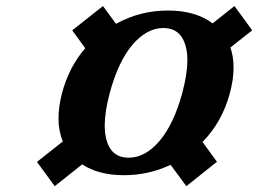

<svg xmlns="http://www.w3.org/2000/svg" viewBox="-20 -685 873 649"><path d="M547.9 -649.4Q641.1 -649.4 698.7 -606L772.5 -664.6L832.5 -582.5L758.8 -524.4Q769.5 -493.7 769.5 -456.5Q769.5 -417 757.3 -371.1Q731 -272.5 664.6 -205.1L713.4 -138.2L609.9 -55.7L556.6 -127.9Q482.9 -92.8 398.9 -92.8Q313.5 -92.8 257.8 -129.4L165 -55.7L105 -137.7L192.4 -207Q177.7 -242.2 177.7 -285.2Q177.7 -324.7 189.9 -371.1Q213.4 -459 268.1 -522L224.1 -582.5L328.1 -664.6L372.1 -604.5Q453.1 -649.4 547.9 -649.4ZM596.2 -371.1Q613.3 -435.5 613.3 -481.9Q613.3 -511.2 606.4 -533.2Q588.9 -590.3 532.2 -590.3Q476.1 -590.3 427.2 -533.2Q379.4 -476.1 351.1 -371.1Q334 -307.6 334 -261.2Q334 -231.4 340.8 -209Q357.9 -151.9 414.6 -151.9Q471.2 -151.9 519.5 -209Q567.9 -266.1 596.2 -371.1Z"/></svg>

Font: Cursive Sans
Style: Bold
Weight: 700
Italic angle: -15°
Designer: Wojciech Kalinowski "wmk69" (wmk69@o2.pl)
Foundry: Wojciech Kalinowski "wmk69" (wmk69@o2.pl)
Version: Wersja 3.1.0; 2022-02-18